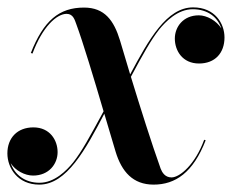

<svg xmlns="http://www.w3.org/2000/svg" viewBox="-56 -490 628 520"><path d="M501 -110 497 -111.5C473 -45.5 431.5 -9.5 408.5 -9.5C391 -9.5 383 -23 379 -33.5C355 -100.5 324 -198.5 298.5 -282C332.5 -345.5 352.5 -381 375 -410C392.5 -431.5 425 -465 466 -465C507.5 -465 534 -442.5 543.5 -413C530.5 -434 504 -448.5 482.5 -448.5C440 -448.5 417.5 -417 417.5 -385.5C417.5 -353 438 -318 483 -318C526.5 -318 552 -346.5 552 -388.5C552 -426.5 526 -470 467 -470C395.5 -470 347 -383 296.5 -288.5C286 -323 276.5 -354.5 269 -380.5C252.5 -434.5 227.5 -469.5 171.5 -469.5C104 -469.5 62 -434 27.5 -346.5L32 -345C59 -417.5 97.5 -452.5 124.5 -452.5C142.5 -452.5 146.5 -435.5 150.5 -425C168.5 -376.5 199 -275.5 224.5 -188.5C186.5 -118.5 166 -80.5 142 -50C124.5 -28.5 92 5 51 5C10 5 -17 -18.5 -27 -48C-14.5 -28 11.5 -14.5 33.5 -14.5C76.5 -14.5 100 -46 100 -78C100 -110.5 79 -145 34.5 -145C-9 -145 -36 -116.5 -36 -74.5C-36 -35.5 -8.5 10 50.5 10C124.5 10 176 -85.5 226.5 -182C238.5 -142 249 -105.5 257 -79.5C273.5 -25 304 10 360 10C419 10 467 -22.5 501 -110Z"/></svg>

Font: Bodoni* 36pt Medium
Style: Italic
Weight: 500
Italic angle: -13°
Version: Version 2.3